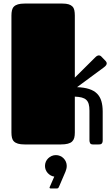

<svg xmlns="http://www.w3.org/2000/svg" viewBox="-20 -820 634 1090"><path d="M44.9 -731.9Q44.9 -748.5 47.9 -761.5Q50.8 -774.4 59.1 -782.7Q67.4 -791 82 -795.4Q96.7 -799.8 120.1 -799.8H334Q356.4 -799.8 370.1 -795.4Q383.8 -791 391.6 -782.7Q399.4 -774.4 402.1 -761.5Q404.8 -748.5 404.8 -731.9V-379.4L522 -495.6Q527.3 -501 532.2 -503.2Q537.1 -505.4 541 -505.4Q549.8 -505.4 556.2 -498L580.6 -472.7Q585.9 -466.3 585.9 -460.4Q585.9 -455.1 582.3 -449.7Q578.6 -444.3 570.3 -438L417.5 -325.2Q458 -323.7 485.8 -314.7Q513.7 -305.7 530.8 -288.6Q547.9 -271.5 555.4 -246.1Q563 -220.7 563 -187V-22.9Q563 -14.6 560.8 -10Q558.6 -5.4 555.4 -3.2Q552.2 -1 547.9 -0.5Q543.5 0 539.1 0H507.8Q495.1 0 491.5 -7.3Q487.8 -14.6 487.8 -22.9V-191.9Q487.8 -214.4 483.6 -229.2Q479.5 -244.1 469.7 -253.2Q460 -262.2 444.1 -266.4Q428.2 -270.5 404.8 -271.5V-66.9Q404.8 -50.3 401.6 -37.8Q398.4 -25.4 389.6 -16.8Q380.9 -8.3 365.2 -4.2Q349.6 0 325.2 0H120.1Q96.7 0 82 -4.4Q67.4 -8.8 59.1 -17.1Q50.8 -25.4 47.9 -38.1Q44.9 -50.8 44.9 -67.9ZM235.4 122.1Q235.4 109.4 240.2 98.1Q245.1 86.9 253.7 78.6Q262.2 70.3 273.4 65.4Q284.7 60.5 297.4 60.5Q310.1 60.5 321.3 65.4Q332.5 70.3 340.8 78.6Q349.1 86.9 354 98.1Q358.9 109.4 358.9 122.1Q358.9 130.4 356.7 139.2Q354.5 147.9 351.6 154.8L316.4 236.8Q313.5 243.7 311.3 246.8Q309.1 250 301.3 250H269Q261.2 250 261.2 244.6Q261.2 243.2 263.7 238.3L288.1 182.6Q277.3 181.2 267.8 175.8Q258.3 170.4 251 162.4Q243.7 154.3 239.5 144Q235.4 133.8 235.4 122.1Z"/></svg>

Font: Fascinate Cyrillic
Style: Regular
Weight: 900
Designer: Denis Ignatov
Foundry: Astigmatic (AOETI)
Version: Version 1.00 November 30, 2018, initial release